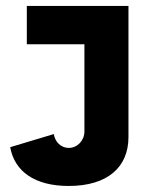

<svg xmlns="http://www.w3.org/2000/svg" viewBox="-20 -615 524 643"><path d="M410.2 -595.2H69.8V-466.8H262.7V-174.8C262.7 -144.5 239.3 -119.6 210 -119.6C184.6 -119.6 164.1 -139.6 160.2 -166L14.2 -122.1C28.3 -42 95.2 7.8 210 7.8C340.8 7.8 410.2 -55.7 410.2 -155.8Z"/></svg>

Font: Now Black
Style: Regular
Weight: 400
Designer: Alfredo Marco Pradil
Foundry: Alfredo Marco Pradil
Version: Version 1.200;hotconv 1.0.109;makeotfexe 2.5.65596